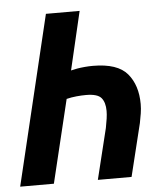

<svg xmlns="http://www.w3.org/2000/svg" viewBox="-55 -738 666 783"><g transform="rotate(-5 278.0 -346.5)"><path d="M-4 0 162 -693H300L244 -454Q255 -457 269.5 -459.5Q284 -462 301 -463.5Q318 -465 334 -465Q435 -465 475 -417.5Q515 -370 515 -293Q515 -274 512 -255Q509 -236 505 -216L452 0H314L365 -208Q369 -228 371.5 -245.5Q374 -263 374 -277Q374 -312 358.5 -330.5Q343 -349 296 -349Q278 -349 257 -347Q236 -345 216 -340L134 0Z"/></g></svg>

Font: Ubuntu Sans Mono
Style: Italic
Weight: 400
Italic angle: -13.5°
Monospace: yes
Designer: Dalton Maag Ltd
Foundry: Dalton Maag Ltd
Version: Version 1.006